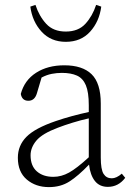

<svg xmlns="http://www.w3.org/2000/svg" viewBox="-20 -752 546 785"><path d="M421 12Q387 12 368 -12Q349 -36 344 -79Q300 -33 264 -10Q228 13 180 13Q126 13 89.5 -18Q53 -49 53 -107Q53 -157 88 -192.5Q123 -228 208 -257Q240 -268 275 -277.5Q310 -287 343 -294V-322Q343 -375 331 -403.5Q319 -432 294.5 -443Q270 -454 233 -454Q212 -454 191.5 -450Q171 -446 150 -435L131 -371Q122 -340 96 -340Q70 -340 65 -368Q80 -424 127.5 -454.5Q175 -485 243 -485Q317 -485 354.5 -448.5Q392 -412 392 -329V-108Q392 -59 403.5 -41Q415 -23 437 -23Q456 -23 478 -42L492 -25Q464 12 421 12ZM105 -117Q105 -74 130.5 -51.5Q156 -29 198 -29Q231 -29 262.5 -46.5Q294 -64 343 -109V-268Q311 -261 277 -250.5Q243 -240 217 -230Q153 -206 129 -177.5Q105 -149 105 -117ZM104 -725 125 -732Q140 -686 169 -654.5Q198 -623 249 -623Q300 -623 329 -654.5Q358 -686 373 -732L394 -725Q386 -664 348.5 -622.5Q311 -581 249 -581Q188 -581 150 -622.5Q112 -664 104 -725Z"/></svg>

Font: Source Serif Pro Light
Style: Regular
Weight: 300
Designer: Frank Grießhammer
Foundry: Adobe Systems Incorporated
Version: Version 3.001;hotconv 1.0.111;makeotfexe 2.5.65597